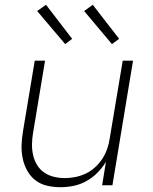

<svg xmlns="http://www.w3.org/2000/svg" viewBox="-20 -773 640 801"><path d="M232 8Q203 8 175.5 1.5Q148 -5 127 -21.5Q106 -38 93 -62Q80 -86 74.5 -113Q69 -140 70 -168.5Q71 -197 76 -226L125 -520H168L118 -219Q114 -196 113.5 -172.5Q113 -149 118 -126.5Q123 -104 134.5 -85Q146 -66 164 -53.5Q182 -41 204.5 -35.5Q227 -30 251 -30Q272 -30 294.5 -34.5Q317 -39 338 -49Q359 -59 377 -75.5Q395 -92 407.5 -111.5Q420 -131 427.5 -153Q435 -175 438 -197L492 -520H535L449 0H406L422 -98Q407 -73 386 -52Q365 -31 339.5 -17Q314 -3 286.5 2.5Q259 8 232 8ZM447 -589 331 -727 367 -753 477 -611ZM252 -589 135 -727 172 -753 281 -611Z"/></svg>

Font: Iosevka SS04 XLt Ex
Style: Italic
Weight: 200
Width: 7
Italic angle: -9°
Monospace: yes
Designer: Belleve Invis
Foundry: Belleve Invis
Version: Version 19.0.0; ttfautohint (v1.8.4)